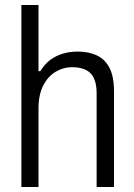

<svg xmlns="http://www.w3.org/2000/svg" viewBox="-20 -743 532 763"><path d="M65 0V-723H133V-460H140Q158 -489 180.5 -505.5Q203 -522 230.5 -530Q258 -538 289 -538Q332 -538 364.5 -523Q397 -508 415 -473.5Q433 -439 433 -380V0H364V-371Q364 -401 357.5 -421Q351 -441 338.5 -453Q326 -465 307.5 -470.5Q289 -476 266 -476Q232 -476 201.5 -458Q171 -440 152 -403.5Q133 -367 133 -311V0Z"/></svg>

Font: Archivo SemiCondensed Light
Style: Regular
Weight: 300
Width: 4
Designer: Hector Gatti
Foundry: Omnibus-Type
Version: Version 2.001